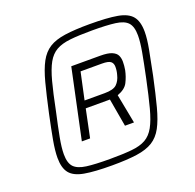

<svg xmlns="http://www.w3.org/2000/svg" viewBox="-124 -825 977 962"><g transform="rotate(-20 364.5 -344.0)"><path d="M315 8Q222 8 168.5 -1.5Q115 -11 92.5 -39Q70 -67 70 -121Q70 -159 80 -214Q90 -269 106 -344Q126 -436 142.5 -499Q159 -562 180 -601Q201 -640 233.5 -660.5Q266 -681 318.5 -688.5Q371 -696 450 -696Q544 -696 597.5 -686.5Q651 -677 674 -649Q697 -621 697 -566Q697 -528 686.5 -473Q676 -418 661 -344Q641 -251 624.5 -188.5Q608 -126 587 -87Q566 -48 533 -27.5Q500 -7 447.5 0.5Q395 8 315 8ZM315 -26Q385 -26 431.5 -30.5Q478 -35 507 -51.5Q536 -68 555 -102.5Q574 -137 589.5 -195.5Q605 -254 624 -344Q640 -420 649.5 -472.5Q659 -525 659 -560Q659 -607 639.5 -628.5Q620 -650 574 -656Q528 -662 451 -662Q380 -662 334 -657Q288 -652 259 -635.5Q230 -619 211 -585Q192 -551 176.5 -492.5Q161 -434 143 -344Q126 -268 116 -215Q106 -162 106 -127Q106 -80 126 -59Q146 -38 191.5 -32Q237 -26 315 -26ZM213 -157 292 -529H446Q487 -529 508 -520Q529 -511 536 -496Q543 -481 543 -462Q543 -452 542 -440.5Q541 -429 539 -418Q532 -385 517.5 -356.5Q503 -328 461 -313L491 -157H443L417 -306H288L257 -157ZM296 -345H403Q450 -345 468 -362.5Q486 -380 493 -409Q496 -419 497.5 -429.5Q499 -440 499 -451Q499 -470 487 -479.5Q475 -489 441 -489H327Z"/></g></svg>

Font: Saira Light
Style: Italic
Weight: 300
Italic angle: -12°
Designer: Hector Gatti with collaboration of the Omnibus-Type team
Foundry: Omnibus-Type
Version: Version 1.100; ttfautohint (v1.8.3)